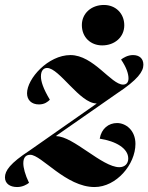

<svg xmlns="http://www.w3.org/2000/svg" viewBox="-53 -742 598 774"><path d="M66 -135C-12 -84 -33 -54 -33 -27C-33 -2 -13 12 16 12C38 12 55 2 64 -5C48 -38 41 -66 41 -84C41 -109 53 -118 69 -118C114 -118 213 12 328 12C416 12 493 -79 493 -162C493 -217 454 -246 419 -246C385 -246 356 -224 349 -183C414 -173 464 -144 464 -103C464 -82 450 -68 428 -68C359 -68 242 -193 174 -193V-195L418 -365C503 -421 525 -454 525 -481C525 -506 509 -520 483 -520C462 -520 444 -509 435 -502C457 -470 465 -444 465 -426C465 -409 456 -401 443 -401C395 -401 324 -520 231 -520C141 -520 56 -425 56 -366C56 -339 74 -321 104 -321C127 -321 140 -332 148 -340C121 -385 112 -414 112 -434C112 -459 124 -468 137 -468C186 -468 269 -325 336 -325V-324ZM277 -641C277 -592 312 -559 359 -559C410 -559 448 -593 448 -640C448 -688 413 -722 366 -722C315 -722 277 -688 277 -641Z"/></svg>

Font: Nyght Serif Bold Italic
Style: Regular
Weight: 700
Italic angle: -16°
Designer: Maksym Kobuzan
Version: Version 0.410;Glyphs 3.1.2 (3151)